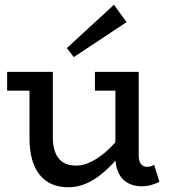

<svg xmlns="http://www.w3.org/2000/svg" viewBox="-20 -773 713 807"><path d="M267 14Q228 14 198 1Q168 -12 147 -38Q126 -64 115 -102.5Q104 -141 104 -192V-471H202V-195Q202 -169 207.5 -147.5Q213 -126 224.5 -110Q236 -94 255 -85.5Q274 -77 301 -77Q326 -77 352 -88Q378 -99 405 -119Q432 -139 459 -168.5Q486 -198 512 -234V-155Q482 -115 452.5 -84Q423 -53 393 -31Q363 -9 332 2.5Q301 14 267 14ZM10 -392V-471H182V-392ZM575 10Q542 10 517 -4Q492 -18 478.5 -45.5Q465 -73 465 -113V-471H563V-121Q563 -95 572.5 -83.5Q582 -72 597 -72Q607 -72 614 -74Q621 -76 628 -80L650 -9Q637 -2 617.5 4Q598 10 575 10ZM379 -392V-471H549V-392ZM290 -533 261 -571 459 -753 512 -680Z"/></svg>

Font: BioRhyme ExtraBold
Style: Regular
Weight: 400
Version: Version 1.600;gftools[0.9.33]